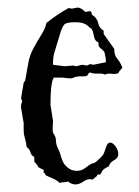

<svg xmlns="http://www.w3.org/2000/svg" viewBox="-20 -482 370 511"><path d="M255.9 -391.6 284.2 -351.6V-349.6Q284.2 -335 292.5 -325.2Q300.8 -315.4 305.7 -301.8Q302.7 -297.9 299.8 -294.9Q296.9 -292 294.9 -287.1Q288.1 -285.2 285.2 -285.2L269.5 -286.1Q263.7 -286.1 259.8 -283.2Q254.9 -286.1 248 -286.1H236.3Q226.6 -286.1 219.7 -289.1Q215.8 -288.1 213.9 -283.2Q211.9 -278.3 200.2 -278.8Q188.5 -279.3 183.1 -277.8Q177.7 -276.4 174.8 -274.9Q171.9 -273.4 166 -273.4L146.5 -275.4H123Q114.3 -261.7 114.3 -203.1L121.1 -160.2L120.1 -139.6Q120.1 -128.9 122.1 -127Q128.9 -118.2 128.9 -107.9Q128.9 -97.7 134.3 -86.9Q139.6 -76.2 141.1 -69.8Q142.6 -63.5 146.5 -53.7Q150.4 -43.9 160.6 -35.6Q170.9 -27.3 184.1 -27.3Q197.3 -27.3 206.5 -34.7Q215.8 -42 221.2 -44.9Q226.6 -47.9 227.5 -47.4Q228.5 -46.9 231.9 -48.8Q235.4 -50.8 243.7 -58.6Q252 -66.4 253.9 -69.3Q255.9 -72.3 257.8 -77.6Q259.8 -83 263.2 -92.8Q266.6 -102.5 273.4 -102.5Q280.3 -102.5 287.6 -92.3Q294.9 -82 294.9 -71.8Q294.9 -61.5 283.7 -55.7Q272.5 -49.8 269.5 -39.1Q253.9 -32.2 251.5 -25.9Q249 -19.5 246.6 -18.1Q244.1 -16.6 243.2 -17.1Q242.2 -17.6 240.2 -17.6Q238.3 -17.6 238.3 -13.7Q232.4 -9.8 226.6 -3.9Q214.8 -7.8 203.1 0.5Q191.4 8.8 180.7 8.8Q169.9 8.8 161.1 1Q156.2 2.9 150.4 2.9Q144.5 2.9 138.7 4.9Q130.9 -2.9 121.1 -6.8Q111.3 -10.7 101.6 -15.6Q99.6 -21.5 97.2 -22Q94.7 -22.5 96.7 -29.3Q92.8 -31.2 89.4 -33.2Q85.9 -35.2 82 -37.1Q79.1 -43.9 71.3 -51.8V-64.5Q63.5 -67.4 61 -76.7Q58.6 -85.9 50.8 -90.8Q49.8 -102.5 46.4 -113.8Q43 -125 43 -136.7V-154.3L36.1 -195.3V-203.1L39.1 -211.9L36.1 -220.7L43 -261.7L46.9 -267.6Q51.8 -293 55.2 -313.5Q58.6 -334 68.8 -353Q79.1 -372.1 89.8 -389.2Q100.6 -406.2 103.5 -420.9Q132.8 -444.3 163.1 -460.9Q168 -459 170.9 -459L186.5 -461.9Q195.3 -461.9 207 -450.2L217.8 -452.1H221.7Q223.6 -449.2 224.1 -445.3Q224.6 -441.4 228.5 -440.4Q239.3 -431.6 241.7 -419.4Q244.1 -407.2 255.9 -400.4ZM228.5 -309.6 261.7 -316.4V-320.3Q261.7 -326.2 260.3 -332Q258.8 -337.9 257.8 -343.8Q252 -350.6 246.6 -354.5Q241.2 -358.4 242.2 -369.1Q233.4 -372.1 231 -381.8Q228.5 -391.6 226.6 -400.4Q224.6 -400.4 224.6 -404.3Q217.8 -409.2 214.8 -412.1Q204.1 -422.9 181.2 -422.9Q158.2 -422.9 151.9 -417.5Q145.5 -412.1 138.7 -388.2Q131.8 -364.3 126.5 -348.1Q121.1 -332 121.1 -315.4V-309.6L152.3 -305.7L174.8 -307.6L182.6 -305.7L198.2 -309.6L211.9 -307.6L219.7 -311.5Z"/></svg>

Font: Mountains of Christmas
Style: Regular
Weight: 400
Designer: Crystal Kluge
Foundry: Font Diner, Inc DBA Tart Workshop
Version: Version 1.003